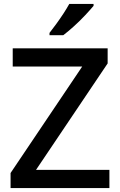

<svg xmlns="http://www.w3.org/2000/svg" viewBox="-20 -1054 614 981"><path d="M539 -93H34V-170L400 -714H45V-807H530V-730L164 -186H539ZM458 -1024Q443 -1006 416 -977Q389 -948 358 -920Q327 -892 303 -874H233V-886Q248 -905 267 -931Q286 -957 304 -984.5Q322 -1012 334 -1034H458Z"/></svg>

Font: Noto Sans Kannada UI Medium
Style: Regular
Weight: 500
Designer: Jelle Bosma - Monotype Design Team
Foundry: Monotype Imaging Inc.
Version: Version 2.005; ttfautohint (v1.8.4.7-5d5b)